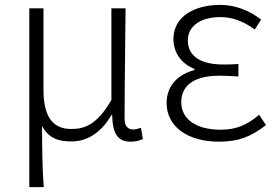

<svg xmlns="http://www.w3.org/2000/svg" viewBox="-20 -567 1131 786"><path d="M100 199H159C153 111 153 66 152 -51C181 1 221 12 273 12C336 12 393 -22 437 -97H439C441 -20 461 13 515 13C537 13 553 8 565 2L557 -44C543 -39 535 -37 525 -37C505 -37 490 -50 490 -78C490 -225 493 -379 494 -533H436V-158C376 -54 325 -39 271 -39C191 -39 158 -97 158 -199V-533H100Z M876 13C954 13 1006 -6 1069 -55L1041 -97C987 -52 943 -36 883 -36C783 -36 722 -79 722 -149C722 -217 775 -257 877 -257C902 -257 925 -256 956 -254V-305C929 -303 913 -303 893 -303C791 -303 749 -345 749 -401C749 -466 809 -497 882 -497C934 -497 978 -479 1023 -446L1049 -487C1001 -523 946 -547 881 -547C777 -547 690 -500 690 -407C690 -354 720 -307 776 -285V-280C717 -265 662 -223 662 -145C662 -50 747 13 876 13Z"/></svg>

Font: Genne Gothic Light
Style: Regular
Weight: 300
Designer: Ryoko NISHIZUKA (kana & ideographs); Paul D. Hunt (Latin, Greek & Cyrillic); Wenlong ZHANG (bopomofo); Sandoll Communica
Foundry: Adobe Systems Incorporated
Version: Version 1.004;PS 1.004;hotconv 16.6.51;makeotf.lib2.5.65220